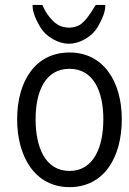

<svg xmlns="http://www.w3.org/2000/svg" viewBox="-20 -748 526 782"><path d="M263.2 -635.3C243.2 -635.7 226.6 -640.1 214.4 -647.9C189 -665 168.5 -691.4 152.3 -728H112.8V-723.1C112.8 -701.2 123.5 -671.9 145 -635.7C156.2 -617.2 172.9 -601.6 195.8 -588.4C217.3 -576.2 239.3 -569.8 260.7 -569.8C282.2 -569.8 304.2 -576.2 325.7 -588.4C348.6 -601.6 365.2 -617.2 376.5 -635.7C397.9 -671.9 408.7 -701.2 408.7 -723.1V-728H369.6C347.2 -688.5 326.2 -661.6 307.1 -647.9C295.9 -640.6 281.2 -636.2 263.2 -635.3ZM49.8 -262.2C49.8 -108.9 123 14.2 263.2 14.2C404.3 14.2 476.1 -107.9 476.1 -262.2C476.1 -414.6 402.3 -534.2 263.2 -534.2C123 -534.2 49.8 -416 49.8 -262.2ZM125 -262.2C125 -375 164.1 -467.8 263.2 -467.8C361.3 -467.8 400.9 -375 400.9 -262.2C400.9 -148.4 361.3 -51.8 263.2 -51.8C164.1 -51.8 125 -148.4 125 -262.2Z"/></svg>

Font: Tuffy
Style: Regular
Weight: 500
Designer: Thatcher Ulrich, Karoly Barta and Michael Everson
Version: Version 001.270